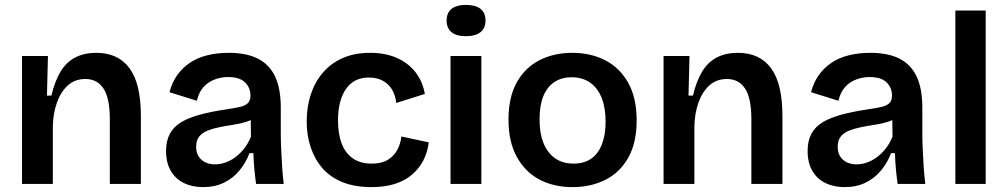

<svg xmlns="http://www.w3.org/2000/svg" viewBox="-20 -752 4120 785"><path d="M70 0V-318V-523H176L172 -361H190Q204 -420 227.5 -459Q251 -498 287.5 -517Q324 -536 374 -536Q463 -536 509.5 -473Q556 -410 556 -278V0H429V-265Q429 -350 403.5 -389.5Q378 -429 329 -429Q286 -429 257 -402.5Q228 -376 212.5 -332Q197 -288 196 -235V0Z M810 13Q766 13 732 -3.5Q698 -20 678.5 -53Q659 -86 659 -135Q659 -176 674.5 -205Q690 -234 721 -252.5Q752 -271 798.5 -283.5Q845 -296 906 -305Q940 -310 961.5 -315Q983 -320 993.5 -330.5Q1004 -341 1004 -362Q1004 -393 982 -415Q960 -437 912 -437Q884 -437 857.5 -427Q831 -417 812 -396Q793 -375 785 -340L673 -375Q683 -414 704 -444Q725 -474 756 -495Q787 -516 827.5 -526Q868 -536 915 -536Q988 -536 1035 -512Q1082 -488 1105 -438.5Q1128 -389 1128 -312V-214Q1128 -180 1129.5 -143.5Q1131 -107 1133.5 -70.5Q1136 -34 1140 0H1027Q1023 -28 1020 -60Q1017 -92 1016 -126H1000Q986 -88 960 -56Q934 -24 896.5 -5.5Q859 13 810 13ZM859 -80Q879 -80 900 -87Q921 -94 940.5 -108Q960 -122 977 -143Q994 -164 1006 -193L1005 -280L1029 -276Q1012 -262 987 -254Q962 -246 934.5 -242Q907 -238 879.5 -232.5Q852 -227 830 -218.5Q808 -210 795 -194.5Q782 -179 782 -152Q782 -118 803.5 -99Q825 -80 859 -80Z M1499 13Q1431 13 1381 -7Q1331 -27 1299 -63.5Q1267 -100 1250.5 -149Q1234 -198 1234 -255Q1234 -316 1251 -367Q1268 -418 1301 -456Q1334 -494 1382 -515Q1430 -536 1493 -536Q1556 -536 1603 -515Q1650 -494 1679 -456.5Q1708 -419 1717 -368L1600 -331Q1597 -362 1583 -385.5Q1569 -409 1545 -422Q1521 -435 1488 -435Q1457 -435 1433.5 -423Q1410 -411 1394 -387.5Q1378 -364 1370 -332Q1362 -300 1362 -260Q1362 -204 1377 -165Q1392 -126 1422.5 -104.5Q1453 -83 1500 -83Q1540 -83 1565.5 -98.5Q1591 -114 1604.5 -139.5Q1618 -165 1621 -194L1733 -170Q1728 -129 1710.5 -95.5Q1693 -62 1664 -37.5Q1635 -13 1594 0Q1553 13 1499 13Z M1822 0V-523H1948V0ZM1885 -604Q1846 -604 1826 -620.5Q1806 -637 1806 -668Q1806 -700 1826.5 -716Q1847 -732 1885 -732Q1924 -732 1944.5 -716Q1965 -700 1965 -668Q1965 -637 1944.5 -620.5Q1924 -604 1885 -604Z M2321 13Q2243 13 2184.5 -18.5Q2126 -50 2092.5 -111.5Q2059 -173 2059 -263Q2059 -355 2093 -415.5Q2127 -476 2186 -506Q2245 -536 2320 -536Q2396 -536 2455.5 -505Q2515 -474 2549 -412.5Q2583 -351 2583 -260Q2583 -168 2548.5 -107Q2514 -46 2454.5 -16.5Q2395 13 2321 13ZM2325 -83Q2367 -83 2396 -102.5Q2425 -122 2440.5 -161Q2456 -200 2456 -254Q2456 -311 2440 -351.5Q2424 -392 2393 -414Q2362 -436 2317 -436Q2276 -436 2246.5 -416.5Q2217 -397 2201.5 -359Q2186 -321 2186 -265Q2186 -177 2223 -130Q2260 -83 2325 -83Z M2693 0V-318V-523H2799L2795 -361H2813Q2827 -420 2850.5 -459Q2874 -498 2910.5 -517Q2947 -536 2997 -536Q3086 -536 3132.5 -473Q3179 -410 3179 -278V0H3052V-265Q3052 -350 3026.5 -389.5Q3001 -429 2952 -429Q2909 -429 2880 -402.5Q2851 -376 2835.5 -332Q2820 -288 2819 -235V0Z M3433 13Q3389 13 3355 -3.5Q3321 -20 3301.5 -53Q3282 -86 3282 -135Q3282 -176 3297.5 -205Q3313 -234 3344 -252.5Q3375 -271 3421.5 -283.5Q3468 -296 3529 -305Q3563 -310 3584.5 -315Q3606 -320 3616.5 -330.5Q3627 -341 3627 -362Q3627 -393 3605 -415Q3583 -437 3535 -437Q3507 -437 3480.5 -427Q3454 -417 3435 -396Q3416 -375 3408 -340L3296 -375Q3306 -414 3327 -444Q3348 -474 3379 -495Q3410 -516 3450.5 -526Q3491 -536 3538 -536Q3611 -536 3658 -512Q3705 -488 3728 -438.5Q3751 -389 3751 -312V-214Q3751 -180 3752.5 -143.5Q3754 -107 3756.5 -70.5Q3759 -34 3763 0H3650Q3646 -28 3643 -60Q3640 -92 3639 -126H3623Q3609 -88 3583 -56Q3557 -24 3519.5 -5.5Q3482 13 3433 13ZM3482 -80Q3502 -80 3523 -87Q3544 -94 3563.5 -108Q3583 -122 3600 -143Q3617 -164 3629 -193L3628 -280L3652 -276Q3635 -262 3610 -254Q3585 -246 3557.5 -242Q3530 -238 3502.5 -232.5Q3475 -227 3453 -218.5Q3431 -210 3418 -194.5Q3405 -179 3405 -152Q3405 -118 3426.5 -99Q3448 -80 3482 -80Z M3886 0V-709H4010V0Z"/></svg>

Font: Bricolage Grotesque 16pt SemiBold
Style: Regular
Weight: 600
Version: Version 1.001;gftools[0.9.33.dev8+g029e19f]